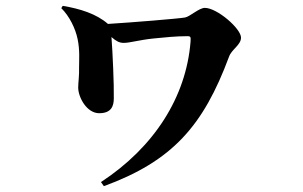

<svg xmlns="http://www.w3.org/2000/svg" viewBox="-20 -570 1040 658"><path d="M190 -542C218 -515 239 -471 246 -436C254 -398 251 -364 251 -339C252 -313 248 -286 248 -270C248 -237 277 -182 320 -182C362 -182 370 -207 370 -233C371 -280 366 -391 362 -443C378 -429 389 -423 404 -423C425 -423 457 -433 505 -438C544 -442 584 -446 622 -446C634 -446 634 -443 633 -427C618 -238 509 -66 326 54L336 68C571 -18 677 -139 765 -376C774 -401 806 -416 806 -441C806 -472 724 -543 682 -543C662 -543 631 -513 614 -510C591 -506 431 -493 350 -488C310 -523 254 -540 195 -550Z"/></svg>

Font: Noto Serif CJK JP Black
Style: Regular
Weight: 900
Designer: Ryoko NISHIZUKA 西塚涼子 (kana & ideographs); Frank Grießhammer (Latin, Greek & Cyrillic); Wenlong ZHANG 张文龙 (bopomofo); San
Foundry: Adobe Systems Incorporated
Version: Version 1.001;PS 1.001;hotconv 16.6.54;makeotf.lib2.5.65590